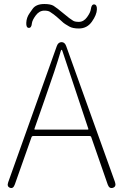

<svg xmlns="http://www.w3.org/2000/svg" viewBox="-20 -936 614 957"><path d="M30 0Q13 -6 21 -28L263 -706Q270 -726 287 -726Q303 -726 310 -706L553 -29Q561 -6 543 0Q525 6 517 -16L435 -252Q433 -258 427 -258H146Q139 -258 137 -252L54 -17Q46 6 30 0ZM152 -295Q150 -290 155 -290H417Q422 -290 420 -295L291 -682Q289 -688 287 -688Q285 -688 283 -682Q258 -596 201 -435ZM373 -794Q342 -794 325 -804Q315 -810 305 -816Q299 -819 281 -836Q273 -844 264 -851L248 -864Q239 -871 229 -877Q220 -883 201 -883Q176 -883 158.5 -859.5Q141 -836 139 -820Q137 -796 123 -797Q110 -798 111 -822Q112 -849 128 -871Q135 -881 142 -891Q159 -916 201 -916Q232 -916 247 -907Q258 -900 268 -892L325 -846Q334 -839 344 -833Q353 -827 373 -827Q397 -827 414 -850.5Q431 -874 433 -891Q436 -915 450 -914Q464 -912 463 -889Q462 -862 438 -828Q414 -794 373 -794Z"/></svg>

Font: Resource Han Rounded KR ExtraLight
Style: Regular
Weight: 250
Designer: Cyano Hao (round all glyphs); Ryoko NISHIZUKA 西塚涼子 (kana, bopomofo & ideographs); Paul D. Hunt (Latin, Greek & Cyrillic)
Foundry: Cyano Hao
Version: 0.990